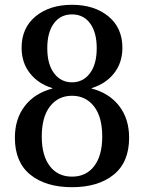

<svg xmlns="http://www.w3.org/2000/svg" viewBox="-20 -770 600 800"><path d="M406 -201Q406 -283 371.5 -327Q337 -371 280 -371Q223 -371 188.5 -327Q154 -283 154 -201Q154 -122 187.5 -78Q221 -34 280 -34Q339 -34 372.5 -78Q406 -122 406 -201ZM198 -401V-403Q139 -421 104.5 -465Q70 -509 70 -571Q70 -654 128.5 -702Q187 -750 280 -750Q373 -750 431.5 -702Q490 -654 490 -571Q490 -509 455.5 -465Q421 -421 362 -403V-401Q435 -382 476.5 -328.5Q518 -275 518 -196Q518 -94 453.5 -42Q389 10 280 10Q171 10 106.5 -42Q42 -94 42 -196Q42 -275 83.5 -328.5Q125 -382 198 -401ZM280 -427Q326 -427 354.5 -464.5Q383 -502 383 -569Q383 -635 355.5 -672.5Q328 -710 280 -710Q232 -710 204.5 -672.5Q177 -635 177 -569Q177 -502 205.5 -464.5Q234 -427 280 -427Z"/></svg>

Font: Minipax
Style: Regular
Weight: 400
Designer: Raphaël Ronot, Igor Stepanchenko (Cyrillic)
Foundry: steppetype
Version: Version 1.002